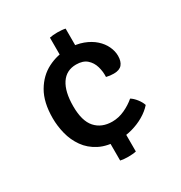

<svg xmlns="http://www.w3.org/2000/svg" viewBox="-162 -775 864 917"><g transform="rotate(-30 270.0 -316.0)"><path d="M282 25.5Q272 25.5 260 24.5Q248 23.5 239 21.5V-123.5H325.5V21.5Q317 23.5 304.8 24.5Q292.5 25.5 282 25.5ZM242 -504.5V-654.5Q260 -658.5 285 -658.5Q296.5 -658.5 308.2 -657.5Q320 -656.5 328.5 -654.5V-504.5ZM284.5 -67Q220.5 -67 177.5 -89Q134.5 -111 108.8 -147.5Q83 -184 72 -227.8Q61 -271.5 61 -314.5Q61 -402 93.5 -457.5Q126 -513 178 -539.5Q230 -566 288 -566Q335.5 -566 371.5 -552.5Q407.5 -539 431.8 -517.2Q456 -495.5 468.2 -469.2Q480.5 -443 480.5 -417Q480.5 -386.5 466.5 -369.8Q452.5 -353 421 -353Q411 -353 400.5 -354.2Q390 -355.5 380 -358Q381.5 -387.5 373.2 -415.8Q365 -444 344 -462.5Q323 -481 285.5 -481Q231.5 -481 203 -438Q174.5 -395 174.5 -314.5Q174.5 -233.5 208.2 -195.8Q242 -158 300.5 -158Q335.5 -158 369 -173.5Q402.5 -189 428 -211Q443 -202 457.5 -183.5Q472 -165 477.5 -147.5Q456.5 -123.5 425.2 -105.2Q394 -87 357.5 -77Q321 -67 284.5 -67Z"/></g></svg>

Font: Signika Negative Medium
Style: Regular
Weight: 500
Designer: Anna Giedry
Foundry: Anna Giedry
Version: Version 2.001